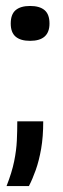

<svg xmlns="http://www.w3.org/2000/svg" viewBox="-20 -488 210 644"><path d="M2 136Q20 90 27.5 53Q35 16 36.5 -16.5Q38 -49 38 -81H125Q125 -29 118 11Q111 51 100 82Q89 113 77 136ZM81 -351Q49 -351 32.5 -365Q16 -379 16 -409Q16 -440 32.5 -454Q49 -468 81 -468Q113 -468 129.5 -454Q146 -440 146 -409Q146 -351 81 -351Z"/></svg>

Font: Bricolage Grotesque 18pt
Style: Regular
Weight: 400
Version: Version 1.001;gftools[0.9.33.dev8+g029e19f]